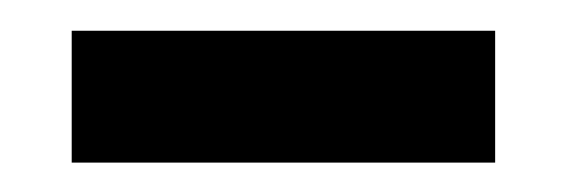

<svg xmlns="http://www.w3.org/2000/svg" viewBox="-20 -291 378 128"><path d="M310.1 -182.6H27.8V-270.5H310.1Z"/></svg>

Font: Awami Nastaliq
Style: Bold
Weight: 700
Designer: Peter Martin, SIL International
Foundry: SIL International
Version: Version 3.100